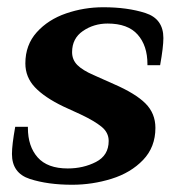

<svg xmlns="http://www.w3.org/2000/svg" viewBox="-20 -500 509 530"><path d="M13 -75Q13 -100 22 -150H57V-147Q57 -96 84 -65.5Q111 -35 167 -35Q210 -35 245 -53Q280 -71 280 -111Q280 -134 260.5 -150Q241 -166 203 -184L155 -206Q103 -231 76.5 -259Q50 -287 50 -325Q50 -376 81.5 -411Q113 -446 162.5 -463Q212 -480 265 -480Q332 -480 381.5 -464Q431 -448 431 -395Q431 -370 422 -320H387V-323Q387 -374 360 -404.5Q333 -435 277 -435Q239 -435 209 -414.5Q179 -394 179 -356Q179 -335 193.5 -320.5Q208 -306 238 -293L294 -268Q354 -242 381.5 -214.5Q409 -187 409 -147Q409 -94 375 -58.5Q341 -23 288 -6.5Q235 10 179 10Q112 10 62.5 -6Q13 -22 13 -75Z"/></svg>

Font: Philosopher
Style: Bold Italic
Weight: 700
Italic angle: -10°
Designer: Jovanny Lemonad
Foundry: Jovanny Lemonad
Version: Version 2.000